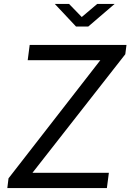

<svg xmlns="http://www.w3.org/2000/svg" viewBox="-20 -950 659 970"><path d="M471 -930 393 -864 329 -930H257L364 -816H426L559 -930ZM17 0H520L530 -77H144L613 -676L619 -723H130L120 -646H487L23 -49Z"/></svg>

Font: United Sans
Style: Italic
Weight: 400
Italic angle: -8°
Designer: Pablo Impallari, Rodrigo Fuenzalida (Modified by Dan O. Williams)
Version: Version 1.000;PS 001.000;hotconv 1.0.88;makeotf.lib2.5.64775